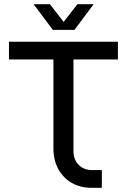

<svg xmlns="http://www.w3.org/2000/svg" viewBox="-20 -900 608 920"><path d="M421 0Q364 0 322.5 -24.5Q281 -49 258.5 -91.5Q236 -134 236 -187V-615H23V-700H545V-615H332V-175Q332 -136 356.5 -110.5Q381 -85 422 -85H468V0ZM233 -757 141 -880H219L285 -795L351 -880H429L337 -757Z"/></svg>

Font: MuseoModerno
Style: Regular
Weight: 400
Designer: Pablo Cosgaya, Héctor Gatti, Marcela Romero, and the Authors of The MuseoModerno Project.
Foundry: Omnibus-Type Team
Version: Version 1.001